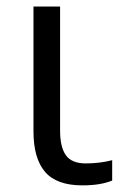

<svg xmlns="http://www.w3.org/2000/svg" viewBox="-20 -555 379 585"><path d="M82 -154.8V-535.2H163.1V-157.2Q163.1 -106.4 180.9 -81.8Q198.7 -57.1 241.2 -57.1Q283.7 -57.1 321.8 -66.9V-4.9Q286.6 9.8 231 9.8Q152.8 9.8 117.4 -31.2Q82 -72.3 82 -154.8Z"/></svg>

Font: OpenSans-Regular
Style: Regular
Weight: 400
Foundry: Ascender Corporation
Version: Version 1.10